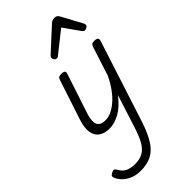

<svg xmlns="http://www.w3.org/2000/svg" viewBox="-416 -921 1398 1398"><g transform="rotate(-45 283.0 -222.5)"><path d="M186 16Q135 16 103 -6.5Q71 -29 64 -73Q57 -117 77 -179L179 -489Q184 -505 192 -510Q200 -515 216 -515Q240 -515 247.5 -507.5Q255 -500 249 -484L146 -171Q134 -131 135.5 -103.5Q137 -76 154.5 -62Q172 -48 208 -48Q236 -48 266.5 -61.5Q297 -75 329.5 -102.5Q362 -130 392 -171Q422 -212 448 -266L520 -489Q525 -505 533 -510Q541 -515 557 -515Q582 -515 588.5 -506.5Q595 -498 590 -482L384 155Q355 240 322 292.5Q289 345 242.5 369.5Q196 394 128 394Q88 394 55 382Q22 370 -2 349.5Q-26 329 -41 301Q-48 288 -48.5 277.5Q-49 267 -31 257Q-15 248 -6 249.5Q3 251 10 263Q31 303 62 316.5Q93 330 134 330Q182 330 214.5 312Q247 294 270.5 255Q294 216 315 152L400 -113Q373 -79 346 -54Q319 -29 291.5 -14Q264 1 237 8.5Q210 16 186 16ZM276 -617Q265 -617 257 -626Q249 -635 249 -644Q249 -652 252 -657Q255 -662 259 -666L428 -821Q439 -832 450 -835.5Q461 -839 473 -839Q483 -839 491.5 -834Q500 -829 506 -819L592 -660Q595 -655 596 -650.5Q597 -646 597 -641Q597 -631 585.5 -624Q574 -617 565 -617Q557 -617 552.5 -621Q548 -625 544 -630L456 -754L300 -630Q294 -625 288 -621Q282 -617 276 -617Z"/></g></svg>

Font: Playwrite DK Loopet Light
Style: Regular
Weight: 300
Version: Version 1.003